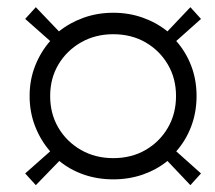

<svg xmlns="http://www.w3.org/2000/svg" viewBox="-20 -565 608 542"><path d="M299.7 -58.7Q255.4 -58.7 216.4 -72.2Q177.4 -85.8 147.4 -110.6L81.1 -42.3L51.1 -75.4L121.6 -137.8Q94.8 -168.4 79.2 -208.3Q63.6 -248.2 63.6 -294Q63.6 -339.8 79.2 -379.2Q94.8 -418.6 121.6 -449.2L51.1 -511.6L81.1 -544.7L146.4 -476.4Q177.4 -501.2 216.4 -515.1Q255.4 -529 299.7 -529Q344.1 -529 383.1 -515.1Q422.1 -501.2 452.7 -476.4L517.4 -544.7L547.4 -511.6L477.5 -449.2Q504.7 -418.6 519.8 -379.2Q534.9 -339.8 534.9 -294Q534.9 -248.2 519.8 -208.3Q504.7 -168.4 477.5 -137.8L547.4 -75.4L517.4 -42.3L452.7 -110.6Q422.1 -85.8 383.1 -72.2Q344.1 -58.7 299.7 -58.7ZM121.6 -294Q121.6 -243.6 145 -204.1Q168.5 -164.6 208.8 -141.6Q249.1 -118.6 299.7 -118.6Q351 -118.6 390.8 -141.6Q430.6 -164.6 453.7 -204.1Q476.9 -243.6 476.9 -294Q476.9 -343.8 453.7 -383.1Q430.6 -422.4 390.8 -445.4Q351 -468.4 299.7 -468.4Q249.1 -468.4 208.8 -445.4Q168.5 -422.4 145 -383.1Q121.6 -343.8 121.6 -294Z"/></svg>

Font: Rokkitt SemiBold
Style: Italic
Weight: 600
Italic angle: -9°
Designer: Vernon Adams
Foundry: Vernon Adams
Version: Version 3.103